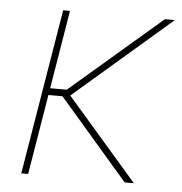

<svg xmlns="http://www.w3.org/2000/svg" viewBox="-44 -585 593 627"><g transform="rotate(5 252.0 -271.0)"><path d="M160.6 -542.5 70.8 0H48.3L138.2 -542.5ZM504.4 -542.5 180.2 -262.7H100.1L103.5 -285.2H172.4L471.7 -542.5ZM387.2 0 155.3 -268.6 180.2 -273.4 417.5 0Z"/></g></svg>

Font: Inter 16pt Thin
Style: Italic
Weight: 250
Italic angle: -9.3988°
Version: Version 4.001;git-66647c0bb